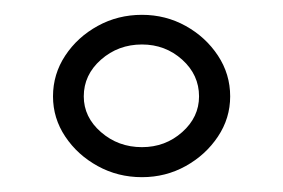

<svg xmlns="http://www.w3.org/2000/svg" viewBox="-20 -830 382 259"><path d="M171.5 -591Q139 -591 111.8 -606Q84.5 -621 68 -645.8Q51.5 -670.5 51.5 -700Q51.5 -730 68 -755Q84.5 -780 111.8 -795Q139 -810 171.5 -810Q203.5 -810 230.5 -795Q257.5 -780 274 -755Q290.5 -730 290.5 -700Q290.5 -670.5 274 -645.8Q257.5 -621 230.5 -606Q203.5 -591 171.5 -591ZM171.5 -631.5Q203 -631.5 225.8 -651.8Q248.5 -672 248.5 -700Q248.5 -729 225.8 -749.5Q203 -770 171.5 -770Q139.5 -770 116.2 -749.5Q93 -729 93 -700Q93 -672 116.2 -651.8Q139.5 -631.5 171.5 -631.5Z"/></svg>

Font: Big Shoulders Text Thin Medium
Style: Regular
Weight: 500
Version: Version 2.002